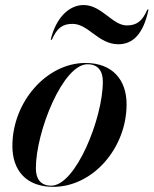

<svg xmlns="http://www.w3.org/2000/svg" viewBox="-20 -714 596 744"><path d="M261 -621.5C323 -621.5 361 -542.5 438.5 -542.5C495 -542.5 535.5 -582 555.5 -677H551C531 -630.5 508.5 -615.5 471 -615.5C416 -615.5 374 -694.5 304 -694.5C247.5 -694.5 196.5 -645 176.5 -560H181C201 -606.5 223.5 -621.5 261 -621.5ZM186.5 10C340 10 470.5 -140 470.5 -310C470.5 -405 415.5 -470 311 -470C161 -470 28 -319.5 28 -148.5C28 -53.5 81.5 10 186.5 10ZM178.5 5.5C137.5 5.5 119 -20.5 119 -62C119 -203.5 223.5 -465 319 -465C360 -465 378.5 -439 378.5 -397.5C378.5 -256 273.5 5.5 178.5 5.5Z"/></svg>

Font: Bodoni* 36pt Medium
Style: Italic
Weight: 500
Italic angle: -13°
Version: Version 2.3